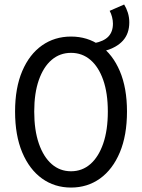

<svg xmlns="http://www.w3.org/2000/svg" viewBox="-20 -833 640 865"><path d="M452 -604.1 404.4 -638.5Q447.8 -646.9 468.3 -668.4Q488.8 -690 488.8 -726.3Q488.8 -741 484.8 -756.5Q480.9 -771.9 474 -784.2L539.3 -812.7Q549.4 -796.7 556 -775.8Q562.5 -754.9 562.5 -732Q562.5 -681.6 533.7 -649.8Q504.9 -618 452 -604.1ZM300 12Q226.1 12 169.2 -28.8Q112.4 -69.7 80.1 -146.5Q47.9 -223.2 47.9 -330.5Q47.9 -436.7 80.1 -512.5Q112.4 -588.3 169.2 -628.3Q226.1 -668.3 300 -668.3Q373.9 -668.3 430.8 -628.3Q487.6 -588.3 519.9 -512.5Q552.1 -436.7 552.1 -330.5Q552.1 -223.2 519.9 -146.5Q487.6 -69.7 430.8 -28.8Q373.9 12 300 12ZM300 -61.4Q350.1 -61.4 387.2 -93.8Q424.2 -126.2 445 -186.4Q465.8 -246.6 465.8 -330.5Q465.8 -413.4 445 -472.6Q424.2 -531.8 387.2 -563.3Q350.1 -594.9 300 -594.9Q249.9 -594.9 212.8 -563.3Q175.8 -531.8 155 -472.6Q134.2 -413.4 134.2 -330.5Q134.2 -246.6 155 -186.4Q175.8 -126.2 212.8 -93.8Q249.9 -61.4 300 -61.4Z"/></svg>

Font: Source Code Pro ExtraLight
Style: Regular
Weight: 200
Monospace: yes
Designer: Paul D. Hunt, Teo Tuominen
Foundry: Adobe
Version: Version 1.026;hotconv 1.1.0;makeotfexe 2.6.0